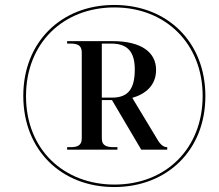

<svg xmlns="http://www.w3.org/2000/svg" viewBox="-20 -745 885 775"><path d="M441 10C655 10 809 -139 809 -357C809 -576 655 -725 441 -725C227 -725 74 -575 74 -358C74 -139 228 10 441 10ZM442 0C240 0 85 -139 85 -357C85 -572 236 -715 442 -715C649 -715 798 -568 798 -358C798 -146 650 0 442 0ZM251 -141H454V-151H440C414 -151 391 -155 391 -186V-341H432L550 -141H655V-151C644 -151 632 -156 619 -176L514 -350C566 -365 610 -399 610 -463C610 -533 552 -579 434 -579H251V-569H264C288 -569 310 -565 310 -534V-186C310 -155 288 -151 264 -151H251ZM433 -351H391V-569H430C498 -569 524 -532 524 -465C524 -391 501 -351 433 -351Z"/></svg>

Font: Noto Serif Display ExtraBold
Style: Italic
Weight: 800
Italic angle: -12°
Designer: Monotype Design Team
Foundry: Monotype Imaging Inc.
Version: Version 2.009